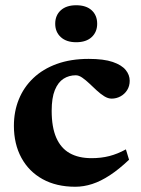

<svg xmlns="http://www.w3.org/2000/svg" viewBox="-20 -699 538 732"><path d="M318 -474.5Q375.5 -474.5 409.8 -462.8Q444 -451 459.2 -432.2Q474.5 -413.5 474.5 -391Q474.5 -371 464.8 -355.5Q455 -340 439.2 -331.5Q423.5 -323 405.5 -323Q392 -323 377.5 -332Q363 -341 348.8 -354.2Q334.5 -367.5 320.5 -380.8Q306.5 -394 293.5 -403Q280.5 -412 269 -412Q243 -412 222.2 -398.8Q201.5 -385.5 189.2 -355.8Q177 -326 177 -276.5Q177 -214 194.5 -174Q212 -134 245.8 -115Q279.5 -96 329 -96Q365.5 -96 396.8 -104Q428 -112 460 -129.5L472 -90Q433.5 -53.5 398.8 -30.8Q364 -8 331.5 2.5Q299 13 267 13Q195 13 142.5 -16Q90 -45 61.5 -97.5Q33 -150 33 -219.5Q33 -274 51.8 -320.2Q70.5 -366.5 107 -401.2Q143.5 -436 196.5 -455.2Q249.5 -474.5 318 -474.5ZM270.5 -538Q233 -538 211.8 -557.5Q190.5 -577 190.5 -608.5Q190.5 -640.5 211.8 -659.8Q233 -679 270.5 -679Q308.5 -679 329.5 -659.8Q350.5 -640.5 350.5 -608.5Q350.5 -577 329.5 -557.5Q308.5 -538 270.5 -538Z"/></svg>

Font: Newsreader
Style: Bold
Weight: 700
Designer: Hugues Gentile
Foundry: Production Type
Version: Version 1.003